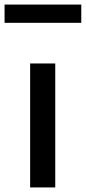

<svg xmlns="http://www.w3.org/2000/svg" viewBox="-37 -821 376 841"><path d="M-17 -721V-801H319V-721ZM95 0V-543H205V0Z"/></svg>

Font: Martel Sans DemiBold
Style: Regular
Weight: 600
Designer: Dan Reynolds and Mathieu Réguer
Foundry: Dan Reynolds and Mathieu Réguer
Version: Version 1.001;PS 001.001;hotconv 1.0.70;makeotf.lib2.5.58329